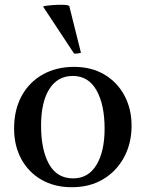

<svg xmlns="http://www.w3.org/2000/svg" viewBox="-20 -772 611 804"><path d="M281 12Q208 12 153.5 -19.5Q99 -51 69 -106.5Q39 -162 39 -234Q39 -312 70.5 -370Q102 -428 159 -460Q216 -492 290 -492Q363 -492 417 -460Q471 -428 501 -372Q531 -316 531 -245Q531 -172 499.5 -113.5Q468 -55 412 -21.5Q356 12 281 12ZM152 -246Q152 -144 185.5 -84.5Q219 -25 286 -25Q350 -25 384 -81.5Q418 -138 418 -233Q418 -334 384 -394Q350 -454 285 -454Q221 -454 186.5 -399Q152 -344 152 -246ZM162 -742V-746Q197 -752 236 -752Q265 -752 270 -747L319 -551Q313 -549 304 -548Q295 -547 290 -548Z"/></svg>

Font: Tiro Bangla
Style: Regular
Weight: 400
Designer: Bangla: John Hudson & Fiona Ross. Latin: John Hudson.
Foundry: Tiro Typeworks Ltd.
Version: Version 1.60